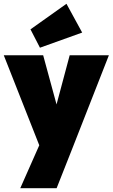

<svg xmlns="http://www.w3.org/2000/svg" viewBox="-23 -784 595 1014"><path d="M191 0 -3 -492H205L319 -73H233L345 -492H552L359 0ZM84 210 227 -113 359 0 276 210ZM188 -532 138 -629 328 -764 411 -612Z"/></svg>

Font: Outfit Thin Black
Style: Regular
Weight: 900
Version: Version 1.100;gftools[0.9.27]